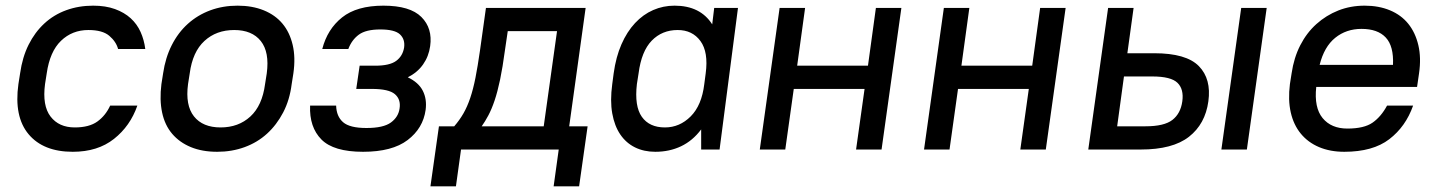

<svg xmlns="http://www.w3.org/2000/svg" viewBox="-20 -528 5070 678"><path d="M237 8Q133 8 81 -54Q29 -116 45 -231L51 -269Q59 -326 81 -370Q103 -414 136.5 -445Q170 -476 214 -492Q258 -508 309 -508Q353 -508 386 -496Q419 -484 441.5 -463.5Q464 -443 476.5 -415Q489 -387 493 -355H397Q390 -381 366 -401.5Q342 -422 292 -422Q235 -422 195.5 -384Q156 -346 145 -269L139 -231Q129 -155 158.5 -116.5Q188 -78 244 -78Q295 -78 324 -99Q353 -120 369 -155H465Q440 -83 382.5 -37.5Q325 8 237 8Z M747 8Q694 8 654 -8.5Q614 -25 588 -55.5Q562 -86 552.5 -130.5Q543 -175 550 -231L556 -269Q564 -324 586.5 -368.5Q609 -413 643.5 -444Q678 -475 722.5 -491.5Q767 -508 819 -508Q871 -508 911.5 -491.5Q952 -475 977.5 -444.5Q1003 -414 1013.5 -369.5Q1024 -325 1016 -269L1010 -231Q1003 -175 980 -131Q957 -87 923 -56Q889 -25 844 -8.5Q799 8 747 8ZM759 -78Q822 -78 864 -116.5Q906 -155 916 -231L922 -269Q932 -344 901 -383Q870 -422 807 -422Q744 -422 702 -383.5Q660 -345 650 -269L644 -231Q634 -156 665 -117Q696 -78 759 -78Z M1334 -508Q1428 -508 1468 -468Q1508 -428 1499 -365Q1494 -329 1474 -300.5Q1454 -272 1420 -255Q1458 -237 1473 -207.5Q1488 -178 1483 -140Q1474 -75 1419.5 -33.5Q1365 8 1262 8Q1158 8 1115 -35.5Q1072 -79 1075 -155H1167Q1168 -117 1191.5 -96.5Q1215 -76 1274 -76Q1334 -76 1360.5 -95.5Q1387 -115 1391 -145Q1396 -177 1374.5 -195.5Q1353 -214 1293 -214H1238L1250 -296H1305Q1356 -296 1379 -313Q1402 -330 1407 -360Q1411 -389 1392.5 -406.5Q1374 -424 1323 -424Q1272 -424 1247 -405.5Q1222 -387 1210 -355H1118Q1136 -425 1188 -466.5Q1240 -508 1334 -508Z M1953 0H1608L1590 130H1500L1530 -82H1584Q1603 -104 1616.5 -127.5Q1630 -151 1640.5 -182Q1651 -213 1659 -253.5Q1667 -294 1675 -350L1696 -500H2048L1990 -82H2055L2025 130H1935ZM1763 -350Q1755 -290 1746 -247Q1737 -204 1726.5 -173Q1716 -142 1704.5 -120.5Q1693 -99 1681 -82H1900L1947 -418H1773Z M2294 8Q2254 8 2222.5 -7.5Q2191 -23 2170.5 -53Q2150 -83 2142 -127.5Q2134 -172 2142 -231L2147 -269Q2155 -327 2174.5 -371.5Q2194 -416 2222.5 -446.5Q2251 -477 2286.5 -492.5Q2322 -508 2362 -508Q2453 -508 2495 -442L2502 -500H2586L2521 0H2456V-71Q2426 -31 2385 -11.5Q2344 8 2294 8ZM2328 -78Q2380 -78 2419 -117Q2458 -156 2467 -231L2472 -269Q2482 -344 2453.5 -383Q2425 -422 2373 -422Q2318 -422 2281.5 -384.5Q2245 -347 2235 -269L2229 -231Q2220 -153 2246.5 -115.5Q2273 -78 2328 -78Z M3033 -214H2783L2753 0H2663L2733 -500H2823L2795 -296H3045L3073 -500H3163L3093 0H3003Z M3613 -214H3363L3333 0H3243L3313 -500H3403L3375 -296H3625L3653 -500H3743L3673 0H3583Z M3893 -500H3983L3961 -340H4056Q4169 -340 4213.5 -294.5Q4258 -249 4247 -170Q4236 -90 4178.5 -45Q4121 0 4008 0H3823ZM4363 -500H4453L4383 0H4293ZM3949 -258 3925 -82H4025Q4091 -82 4120 -104.5Q4149 -127 4155 -170Q4161 -213 4138 -235.5Q4115 -258 4049 -258Z M4727 8Q4677 8 4638 -8.5Q4599 -25 4573.5 -56Q4548 -87 4538 -131Q4528 -175 4535 -231L4541 -269Q4549 -324 4571.5 -368Q4594 -412 4628.5 -443Q4663 -474 4706 -491Q4749 -508 4799 -508Q4849 -508 4888.5 -491.5Q4928 -475 4953 -444Q4978 -413 4988.5 -368.5Q4999 -324 4991 -269L4984 -221H4628Q4620 -148 4650.5 -111Q4681 -74 4738 -74Q4797 -74 4827 -95Q4857 -116 4878 -155H4970Q4944 -81 4886 -36.5Q4828 8 4727 8ZM4788 -426Q4734 -426 4695 -394.5Q4656 -363 4640 -299H4899Q4902 -365 4873.5 -395.5Q4845 -426 4788 -426Z"/></svg>

Font: Retni Sans Medium
Style: Italic
Weight: 500
Italic angle: -8°
Designer: Vitaly Kuzmin
Foundry: ParaType Ltd.
Version: Version 1.00;June 10, 2019;FontCreator 11.5.0.2425 64-bit; t